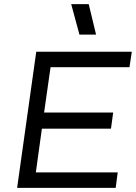

<svg xmlns="http://www.w3.org/2000/svg" viewBox="-20 -911 659 931"><path d="M63 0 155.8 -660.2H619.1L607.9 -585H225.1L193.8 -365.2H528.8L518.1 -287.1H183.1L153.8 -75.2H550.8L541 0ZM325.2 -891.1H410.2L445.8 -743.2H365.2Z"/></svg>

Font: Human Sans
Style: Italic
Weight: 400
Italic angle: -8°
Designer: Tim Radville
Foundry: Continuum
Version: Version 1.000;FEAKit 1.0